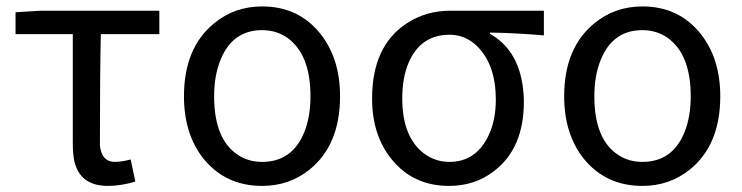

<svg xmlns="http://www.w3.org/2000/svg" viewBox="-20 -577 2355 609"><path d="M322.3 12.7Q231.4 12.7 214.8 -70.3Q210.9 -93.8 210.9 -122.1V-468.8H29.3V-538.1L107.4 -543H485.4V-468.8H299.8Q296.9 -344.7 296.9 -116.2Q301.8 -65.4 341.8 -63.5Q367.2 -63.5 394.5 -71.3L409.2 -1Q363.3 12.7 322.3 12.7Z M811.5 12.7Q695.3 12.7 625 -74.2Q563.5 -152.3 563.5 -271.5Q563.5 -425.8 660.2 -503.9Q724.6 -556.6 811.5 -556.6Q927.7 -556.6 997.1 -468.8Q1058.6 -390.6 1058.6 -271.5Q1058.6 -117.2 961.9 -39.1Q897.5 12.7 811.5 12.7ZM811.5 -63.5Q907.2 -63.5 945.3 -158.2Q964.8 -207 964.8 -271.5Q964.8 -404.3 891.6 -457Q856.4 -481.4 811.5 -481.4Q717.8 -481.4 679.7 -387.7Q659.2 -337.9 659.2 -271.5Q659.2 -132.8 737.3 -84Q769.5 -63.5 811.5 -63.5Z M1404.3 12.7Q1291 12.7 1222.7 -71.3Q1160.2 -147.5 1160.2 -264.6Q1160.2 -429.7 1268.6 -502Q1330.1 -543 1408.2 -543H1705.1V-464.8Q1611.3 -472.7 1534.2 -473.6V-469.7Q1630.9 -415 1640.6 -279.3Q1641.6 -266.6 1641.6 -253.9Q1641.6 -106.4 1546.9 -34.2Q1486.3 12.7 1404.3 12.7ZM1405.3 -63.5Q1486.3 -63.5 1526.4 -140.6Q1552.7 -191.4 1552.7 -260.7Q1552.7 -370.1 1495.1 -428.7Q1457 -466.8 1406.2 -466.8Q1314.5 -466.8 1276.4 -378.9Q1255.9 -331.1 1255.9 -264.6Q1255.9 -142.6 1325.2 -89.8Q1361.3 -63.5 1405.3 -63.5Z M2017.6 12.7Q1901.4 12.7 1831.1 -74.2Q1769.5 -152.3 1769.5 -271.5Q1769.5 -425.8 1866.2 -503.9Q1930.7 -556.6 2017.6 -556.6Q2133.8 -556.6 2203.1 -468.8Q2264.6 -390.6 2264.6 -271.5Q2264.6 -117.2 2168 -39.1Q2103.5 12.7 2017.6 12.7ZM2017.6 -63.5Q2113.3 -63.5 2151.4 -158.2Q2170.9 -207 2170.9 -271.5Q2170.9 -404.3 2097.7 -457Q2062.5 -481.4 2017.6 -481.4Q1923.8 -481.4 1885.7 -387.7Q1865.2 -337.9 1865.2 -271.5Q1865.2 -132.8 1943.4 -84Q1975.6 -63.5 2017.6 -63.5Z"/></svg>

Font: Taipei Sans TC Beta
Style: Regular
Weight: 400
Designer: JT Foundry
Foundry: JT Foundry
Version: Version 1.000